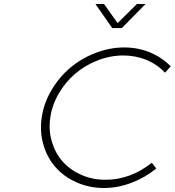

<svg xmlns="http://www.w3.org/2000/svg" viewBox="-20 -937 872 958"><path d="M600.1 -700.2Q669.4 -700.2 728.8 -675.3Q788.1 -650.4 832 -606L803.2 -574.2Q765.6 -615.2 711.4 -637.7Q657.2 -660.2 595.2 -660.2Q530.3 -660.2 467.5 -635.7Q404.8 -611.3 356 -569.8Q307.1 -528.3 273.7 -471.2Q240.2 -414.1 231 -351.1Q221.7 -287.6 238.8 -230Q255.9 -172.4 292.7 -130.9Q329.6 -89.4 385.3 -64.7Q440.9 -40 505.9 -40Q630.9 -40 737.8 -125L759.8 -96.2Q703.1 -50.3 635.3 -24.7Q567.4 1 499 1Q425.8 1 362.8 -26.9Q299.8 -54.7 258.1 -101.6Q216.3 -148.4 197 -213.6Q177.7 -278.8 188 -350.1Q198.2 -421.4 236.3 -486.3Q274.4 -551.3 329.6 -598.1Q384.8 -645 455.8 -672.6Q526.9 -700.2 600.1 -700.2ZM456.1 -917H499L566.9 -821.8L663.1 -917H706.1L587.9 -796.9H540Z"/></svg>

Font: Trueno UltraLight
Style: Italic
Weight: 250
Designer: Julieta Ulanovsky
Foundry: Julieta Ulanovsky
Version: Version 3.001b | FøM Fix